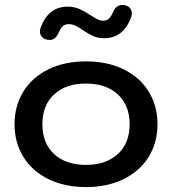

<svg xmlns="http://www.w3.org/2000/svg" viewBox="-20 -749 698 779"><path d="M39 -245Q39 -319 74.5 -377Q110 -435 176 -467.5Q242 -500 329 -500Q416 -500 482 -467.5Q548 -435 583.5 -377Q619 -319 619 -245Q619 -171 583.5 -113Q548 -55 482 -22.5Q416 10 329 10Q242 10 176 -22.5Q110 -55 74.5 -113Q39 -171 39 -245ZM506 -245Q506 -322 458 -366Q410 -410 329 -410Q247 -410 199.5 -366Q152 -322 152 -245Q152 -168 199.5 -124Q247 -80 329 -80Q410 -80 458 -124Q506 -168 506 -245ZM142 -621Q142 -631 146 -640Q178 -722 254 -722Q280 -722 301 -713Q322 -704 348 -687Q365 -676 376 -670.5Q387 -665 398 -665Q413 -665 422 -673.5Q431 -682 439 -701Q452 -729 476 -729Q493 -729 504 -719.5Q515 -710 515 -695Q515 -685 511 -676Q479 -594 403 -594Q378 -594 359.5 -602Q341 -610 317 -626Q299 -639 286 -645Q273 -651 259 -651Q244 -651 235 -643Q226 -635 218 -616Q205 -587 182 -587Q164 -587 153 -596.5Q142 -606 142 -621Z"/></svg>

Font: Kodchasan SemiBold
Style: Regular
Weight: 600
Version: Version 1.000; ttfautohint (v1.6)